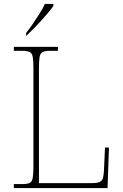

<svg xmlns="http://www.w3.org/2000/svg" viewBox="-20 -951 623 971"><path d="M50 0V-20H93Q118 -20 130 -26Q142 -32 145.5 -51Q149 -70 149 -108V-606Q149 -645 145.5 -663.5Q142 -682 130 -688Q118 -694 93 -694H50V-714H273V-694H233Q208 -694 196 -688Q184 -682 180.5 -663.5Q177 -645 177 -606V-25H446Q472 -25 484.5 -31Q497 -37 501 -52Q505 -67 506 -94L511 -205H531L524 0ZM112 -784Q127 -803 145 -829Q163 -855 180 -882Q197 -909 207 -931H250V-921Q241 -908 224.5 -888Q208 -868 188 -846Q168 -824 148.5 -804.5Q129 -785 114 -771H112Z"/></svg>

Font: Noto Rashi Hebrew Thin
Style: Regular
Weight: 250
Version: Version 1.006